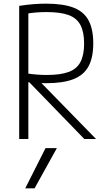

<svg xmlns="http://www.w3.org/2000/svg" viewBox="-20 -760 590 1050"><path d="M169 270H118L229 50H291ZM85 -728Q132 -735 166.5 -737.5Q201 -740 232 -740Q325 -740 381.5 -718.5Q438 -697 464 -649Q490 -601 490 -523Q490 -445 464 -397Q438 -349 381.5 -327Q325 -305 232 -305Q203 -305 173 -307Q143 -309 106 -314L122 -359Q157 -354 183.5 -352Q210 -350 236 -350Q311 -350 355.5 -366.5Q400 -383 420 -421Q440 -459 440 -522Q440 -585 420 -623Q400 -661 355.5 -677.5Q311 -694 235 -694Q208 -694 180 -692Q152 -690 117 -684L135 -708V0H85ZM441 0 118 -333 181 -332 505 0Z"/></svg>

Font: M PLUS Code Latin SemiExpanded Light
Style: Regular
Weight: 300
Width: 6
Designer: Coji Morishita
Foundry: UNDERFOREST DESIGN
Version: Version 1.002; ttfautohint (v1.8.3)